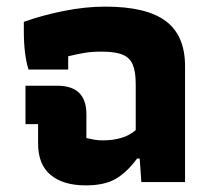

<svg xmlns="http://www.w3.org/2000/svg" viewBox="-20 -550 641 580"><path d="M95 -117V-175H57V-291H153Q241 -291 241 -205V-133Q254 -130 265 -128Q276 -126 290 -126Q355 -126 390 -157V-295Q390 -334 381 -355Q372 -376 350 -385Q328 -394 287 -394Q258 -394 236.5 -390.5Q215 -387 186 -380V-340H66Q52 -386 52 -455V-484Q108 -504 173 -517Q238 -530 298 -530Q422 -530 480.5 -486.5Q539 -443 539 -350V0H407L402 -71H394Q364 -30 330 -10Q296 10 239 10Q171 10 133 -21.5Q95 -53 95 -117Z"/></svg>

Font: Athiti
Style: Bold
Weight: 700
Designer: CadsonDemak Team
Foundry: CadsonDemak
Version: Version 1.033